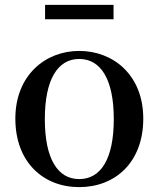

<svg xmlns="http://www.w3.org/2000/svg" viewBox="-20 -752 652 788"><path d="M305 16C452 16 568 -85 568 -265C568 -444 445 -543 305 -543C166 -543 43 -443 43 -265C43 -86 158 16 305 16ZM305 -17C217 -17 164 -100 164 -263C164 -426 217 -510 305 -510C394 -510 447 -426 447 -263C447 -100 394 -17 305 -17ZM165 -673H446V-732H165Z"/></svg>

Font: GenKiMin2 TW SB
Style: Regular
Weight: 600
Version: Version 2.100;PS 2.1;hotconv 16.6.51;makeotf.lib2.5.65220 DE